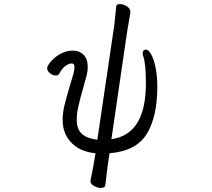

<svg xmlns="http://www.w3.org/2000/svg" viewBox="-20 -734 1040 941"><path d="M501 135Q497 164 496 174Q495 187 474 187Q457 187 440 177Q423 167 423 153L424 148Q439 77 444 41L448 17Q373 10 330 -34.5Q287 -79 287 -146Q287 -180 295.5 -216Q304 -252 322 -312Q333 -347 340 -373Q345 -392 345 -406Q345 -423 332 -423Q316 -423 299.5 -410Q283 -397 270 -372Q265 -364 254 -364Q239 -364 225 -375Q211 -386 211 -400Q211 -410 228.5 -431.5Q246 -453 275 -469.5Q304 -486 338 -486Q369 -486 389.5 -465.5Q410 -445 410 -406Q410 -385 405 -366L388 -304Q372 -248 364 -212.5Q356 -177 356 -147Q356 -99 383 -76.5Q410 -54 457 -49L540 -610Q543 -633 550 -704Q551 -714 567 -714Q584 -714 601.5 -703Q619 -692 619 -676V-672L604 -585L526 -52Q695 -75 695 -325Q695 -424 682 -458Q679 -467 679 -473Q679 -481 683.5 -486Q688 -491 695 -491Q708 -491 721.5 -466.5Q735 -442 743 -400.5Q751 -359 751 -310Q751 -160 698.5 -76.5Q646 7 517 17L509 68Q506 86 504.5 103.5Q503 121 501 135Z"/></svg>

Font: Iansui
Style: Regular
Weight: 400
Designer: But Ko / Fontworks Inc.
Foundry: zi-hi.com / Fontworks Inc.
Version: Version 1.002